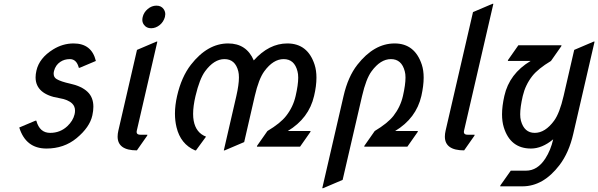

<svg xmlns="http://www.w3.org/2000/svg" viewBox="-20 -777 3169 1017"><path d="M82 -101.6Q82 -101.6 167.5 -137.7H172.4Q189.9 -73.2 245.6 -73.2Q298.8 -73.2 336.4 -108.4Q366.7 -136.7 375 -171.4Q377.4 -181.6 377.4 -190.9Q377.4 -213.4 362.8 -228Q341.3 -249.5 293.5 -257.3Q232.4 -267.1 200.7 -294.4Q168.5 -322.3 168.5 -367.2Q168.5 -383.3 172.9 -402.8Q188 -469.7 261.2 -515.1Q312.5 -546.9 369.6 -546.9Q465.8 -546.9 487.8 -454.1L402.3 -418H397.5Q385.7 -463.9 350.1 -463.9Q320.8 -463.9 299.3 -449.2Q273.9 -432.1 266.1 -400.9Q264.2 -393.1 264.2 -386.7Q264.2 -367.2 280.3 -357.9Q302.7 -344.7 351.1 -334Q412.1 -320.8 443.8 -290.5Q474.6 -261.2 474.6 -211.4Q474.6 -190.9 469.2 -166Q455.6 -103 385.3 -44.9Q318.8 9.8 226.1 9.8Q116.7 9.8 82 -101.6Z M735.8 -687Q741.7 -711.9 762.7 -729.5Q783.7 -747.1 808.6 -747.1Q833.5 -747.1 846.2 -729.5Q855.5 -716.8 855.5 -701.7Q855.5 -695.8 853.5 -687Q846.2 -661.1 826.7 -645Q805.2 -627.4 780.3 -627.4Q755.9 -627.4 742.7 -645.5Q733.9 -657.2 733.9 -671.4Q733.9 -678.2 735.8 -687ZM705.1 19.5Q603 19.5 603 -53.7Q603 -67.9 606.9 -85L705.6 -512.7L808.6 -556.6H813.5L704.6 -85Q699.7 -63.5 723.1 -63.5H760.7L759.8 -58.6Z M1165.5 19.5 1231.9 -268.6Q1245.6 -328.6 1245.6 -366.7Q1245.6 -385.7 1242.2 -399.4Q1226.1 -463.9 1168.9 -463.9Q1113.8 -463.9 1066.4 -399.4Q1037.1 -359.4 1015.6 -268.6Q1002.9 -214.8 1002.9 -173.8Q1002.9 -153.8 1005.9 -137.7Q1017.6 -73.7 1071.3 -53.2L1018.1 19.5H1013.2Q936.5 -13.7 915 -103Q906.7 -137.2 906.7 -175.3Q906.7 -218.8 918 -268.6Q940.9 -369.1 991.2 -434.1Q1079.1 -546.9 1188.5 -546.9Q1285.6 -546.9 1324.2 -457Q1404.8 -546.9 1502 -546.9Q1609.9 -546.9 1646.5 -434.1Q1656.2 -403.8 1656.2 -365.7Q1656.2 -321.3 1643.6 -268.6Q1616.2 -150.4 1504.4 -83H1625L1624 -78.1L1569.3 0H1340.8L1341.8 -4.9L1396.5 -83Q1465.8 -124.5 1495.6 -163.1Q1532.7 -210.4 1545.9 -268.6Q1559.6 -327.6 1559.6 -365.7Q1559.6 -385.7 1555.7 -399.4Q1539.6 -463.9 1482.4 -463.9Q1427.2 -463.9 1379.9 -399.4Q1350.6 -359.4 1329.6 -268.6L1273.4 -24.4L1170.4 19.5Z M1687 219.7 1799.8 -268.6Q1823.2 -370.6 1873 -434.1Q1961.4 -546.9 2070.3 -546.9Q2177.2 -546.9 2214.4 -434.1Q2224.1 -404.3 2224.1 -365.7Q2224.1 -323.2 2211.9 -268.6Q2184.6 -150.4 2072.8 -83H2193.4L2192.4 -78.1L2137.7 0H1909.2L1910.2 -4.9L1964.8 -83Q2033.7 -124.5 2064 -163.1Q2101.1 -210.9 2114.3 -268.6Q2127.9 -328.6 2127.9 -366.2Q2127.9 -385.7 2124 -399.4Q2107.4 -463.9 2050.8 -463.9Q1995.1 -463.9 1947.8 -398.9Q1918.9 -359.4 1897.9 -268.6L1794.9 175.8L1691.9 219.7Z M2438.5 19.5Q2336.4 19.5 2336.4 -53.7Q2336.4 -67.9 2340.3 -85L2485.4 -712.9L2588.4 -756.8H2593.3L2438 -85Q2433.1 -63.5 2456.5 -63.5H2494.1L2493.2 -58.6Z M3129.4 -556.6 3016.6 -68.4Q2993.7 31.7 2943.8 97.2Q2857.9 210 2747.1 210H2629.4L2630.4 205.1L2685.5 127H2766.1Q2827.1 127 2868.7 62.5Q2897 18.6 2910.2 -39.1Q2851.1 9.8 2792.5 9.8Q2683.1 9.8 2648.4 -103Q2639.2 -133.3 2639.2 -171.4Q2639.2 -214.4 2651.4 -268.6Q2677.7 -386.7 2790.5 -454.1H2669.9L2670.9 -459L2725.6 -537.1H2954.1L2953.1 -532.2L2898.4 -454.1Q2830.1 -413.1 2799.3 -374Q2762.7 -327.1 2749 -268.6Q2735.4 -209.5 2735.4 -171.9Q2735.4 -151.9 2739.3 -137.7Q2756.8 -73.2 2812.5 -73.2Q2867.7 -73.2 2915 -137.7Q2944.3 -177.7 2965.3 -268.6L3021.5 -512.7L3124.5 -556.6Z"/></svg>

Font: Nova Script
Style: Regular
Weight: 400
Italic angle: -13°
Version: Version 2.001